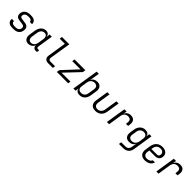

<svg xmlns="http://www.w3.org/2000/svg" viewBox="529 -2746 4943 4943"><g transform="rotate(45 3000.0 -275.0)"><path d="M230 9Q143 9 99.5 -32.5Q56 -74 66 -147H145Q141 -107 166.5 -84Q192 -61 241 -61H293Q344 -61 376.5 -85Q409 -109 416 -150Q422 -188 407 -211.5Q392 -235 357 -240L217 -260Q159 -268 131.5 -306Q104 -344 114 -406Q125 -479 179 -519Q233 -559 320 -559H367Q446 -559 489.5 -520.5Q533 -482 528 -418H448Q450 -449 425.5 -470Q401 -491 356 -491H310Q261 -491 229.5 -468Q198 -445 192 -406Q181 -341 247 -332L380 -313Q446 -304 475.5 -262.5Q505 -221 493 -152Q481 -74 427.5 -32.5Q374 9 282 9Z M810 10Q736 10 698 -46.5Q660 -103 675 -193L700 -356Q710 -417 738.5 -463Q767 -509 809.5 -534.5Q852 -560 901 -560Q956 -560 988.5 -530Q1021 -500 1022 -450H1024L1038 -550H1117L1050 -121Q1046 -99 1058 -85.5Q1070 -72 1091 -72H1136L1124 0H1076Q1028 0 1003 -31Q978 -62 985 -110Q966 -55 919 -22.5Q872 10 810 10ZM846 -59Q899 -59 935.5 -96Q972 -133 983 -197L1007 -353Q1016 -416 991.5 -453.5Q967 -491 915 -491Q862 -491 825 -453.5Q788 -416 779 -353L755 -197Q745 -133 769.5 -96Q794 -59 846 -59Z M1533 0Q1462 0 1427 -40.5Q1392 -81 1403 -150L1483 -658H1296L1307 -730H1574L1482 -150Q1476 -113 1492.5 -92.5Q1509 -72 1545 -72H1715L1703 0Z M1849 0 1862 -78 2234 -478H1933L1945 -550H2338L2326 -471L1949 -72H2274L2263 0Z M2681 10Q2621 10 2585.5 -19Q2550 -48 2548 -99L2532 0H2453L2569 -730H2648L2623 -573L2602 -451Q2619 -503 2663.5 -531.5Q2708 -560 2772 -560Q2855 -560 2895 -505Q2935 -450 2920 -356L2895 -193Q2879 -97 2823 -43.5Q2767 10 2681 10ZM2668 -59Q2727 -59 2766 -91.5Q2805 -124 2816 -193L2841 -356Q2852 -425 2823.5 -458Q2795 -491 2736 -491Q2677 -491 2638 -454.5Q2599 -418 2588 -353L2564 -197Q2553 -132 2581 -95.5Q2609 -59 2668 -59Z M3253 10Q3159 10 3113.5 -46Q3068 -102 3083 -198L3138 -550H3217L3162 -198Q3152 -133 3179 -96.5Q3206 -60 3265 -60Q3324 -60 3363.5 -96.5Q3403 -133 3414 -198L3469 -550H3548L3493 -198Q3477 -99 3414.5 -44.5Q3352 10 3253 10Z M3673 0 3760 -550H3840L3823 -448H3824Q3841 -500 3884.5 -530Q3928 -560 3990 -560Q4077 -560 4114.5 -508.5Q4152 -457 4137 -363L4130 -315H4051L4058 -363Q4078 -491 3956 -491Q3895 -491 3857 -455Q3819 -419 3808 -353L3753 0Z M4291 180 4303 108H4455Q4505 108 4537.5 80.5Q4570 53 4579 4L4586 -45L4603 -141H4601Q4584 -93 4540.5 -66Q4497 -39 4437 -39Q4353 -39 4312.5 -92.5Q4272 -146 4287 -240L4305 -357Q4319 -450 4377.5 -505Q4436 -560 4520 -560Q4580 -560 4614.5 -532Q4649 -504 4651 -455H4652L4667 -550H4745L4658 4Q4644 87 4587 133.5Q4530 180 4443 180ZM4470 -105Q4529 -105 4568.5 -141.5Q4608 -178 4619 -243L4635 -353Q4646 -418 4618 -454.5Q4590 -491 4531 -491Q4472 -491 4433.5 -456Q4395 -421 4385 -360L4365 -236Q4355 -175 4383 -140Q4411 -105 4470 -105Z M5054 10Q4958 10 4910 -48Q4862 -106 4878 -205L4900 -345Q4916 -448 4980.5 -504Q5045 -560 5145 -560Q5207 -560 5250.5 -537Q5294 -514 5314.5 -473.5Q5335 -433 5327 -383Q5317 -319 5276 -286.5Q5235 -254 5169 -254H4964L4955 -197Q4945 -133 4974.5 -96Q5004 -59 5066 -59Q5117 -59 5154.5 -80.5Q5192 -102 5205 -139H5284Q5263 -68 5203 -29Q5143 10 5054 10ZM4974 -318H5179Q5206 -318 5224 -333.5Q5242 -349 5247 -383Q5255 -431 5224.5 -462.5Q5194 -494 5135 -494Q5071 -494 5030 -457Q4989 -420 4979 -353Z M5473 0 5560 -550H5640L5623 -448H5624Q5641 -500 5684.5 -530Q5728 -560 5790 -560Q5877 -560 5914.5 -508.5Q5952 -457 5937 -363L5930 -315H5851L5858 -363Q5878 -491 5756 -491Q5695 -491 5657 -455Q5619 -419 5608 -353L5553 0Z"/></g></svg>

Font: JetBrains Mono NL Light
Style: Italic
Weight: 300
Italic angle: -9°
Designer: Philipp Nurullin, Konstantin Bulenkov
Foundry: JetBrains
Version: Version 2.304; ttfautohint (v1.8.4.7-5d5b)